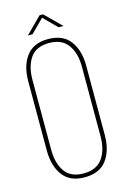

<svg xmlns="http://www.w3.org/2000/svg" viewBox="-126 -889 628 953"><g transform="rotate(-15 188.0 -412.5)"><path d="M187 -815 120 -748H96L178 -830H196L279 -748H254ZM187 -705Q264 -705 300.5 -656Q337 -607 337 -528V-172Q337 -93 300.5 -44Q264 5 187 5Q112 5 75.5 -44Q39 -93 39 -172V-528Q39 -607 75.5 -656Q112 -705 187 -705ZM61 -529V-171Q61 -101 91 -58Q121 -15 187 -15Q253 -15 284 -58Q315 -101 315 -171V-529Q315 -599 284 -642Q253 -685 187 -685Q121 -685 91 -642Q61 -599 61 -529Z"/></g></svg>

Font: TypoPRO Bebas Neue
Style: Regular
Weight: 300
Designer: Ryoichi Tsunekawa
Foundry: Ryoichi Tsunekawa
Version: Version 001.003